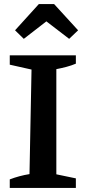

<svg xmlns="http://www.w3.org/2000/svg" viewBox="-20 -924 425 944"><path d="M28 0V-42Q75 -60 125 -68L135 -582L28 -606V-652H353V-611Q332 -602 307.5 -595.5Q283 -589 257 -584V-67L353 -47V0ZM246 -904 364 -775 320 -733 208 -819 97 -733 54 -775 171 -904Z"/></svg>

Font: Piazzolla SemiBold
Style: Regular
Weight: 600
Designer: Juan Pablo del Peral
Foundry: Huerta Tipografica
Version: Version 1.330